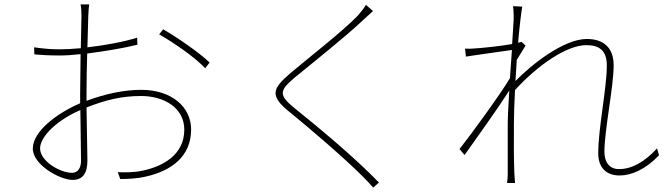

<svg xmlns="http://www.w3.org/2000/svg" viewBox="-20 -805 3040 872"><path d="M721 -672 703 -649C769 -611 862 -548 912 -495L932 -521C889 -563 787 -634 721 -672ZM345 -305 348 -75C348 -44 335 -20 307 -20C255 -20 162 -72 162 -131C162 -187 245 -263 345 -305ZM135 -590 136 -558C169 -555 205 -553 252 -553C278 -553 311 -555 346 -559L344 -379V-336C237 -290 129 -208 129 -130C129 -57 251 12 310 12C353 12 377 -14 377 -76L373 -317C460 -351 532 -369 621 -369C723 -369 817 -317 817 -216C817 -103 722 -50 628 -30C587 -21 546 -22 515 -23L526 8C555 8 599 7 642 -3C758 -29 848 -94 848 -217C848 -319 760 -397 621 -397C545 -397 457 -379 373 -347V-382C373 -432 374 -500 376 -562C456 -572 545 -587 604 -602L603 -634C543 -615 456 -599 377 -590L381 -734C382 -756 383 -768 385 -785H346C349 -770 350 -751 350 -732L347 -586C312 -583 279 -581 252 -581C215 -581 186 -583 135 -590Z M1674 -755 1642 -783C1635 -770 1616 -746 1605 -734C1537 -663 1371 -534 1298 -472C1218 -403 1203 -371 1293 -298C1388 -221 1544 -87 1625 -6C1644 13 1661 31 1675 47L1701 24C1591 -90 1427 -226 1320 -312C1245 -373 1248 -392 1315 -450C1396 -516 1552 -641 1624 -709C1634 -718 1663 -745 1674 -755Z M2313 -718 2306 -605C2250 -595 2170 -587 2136 -585C2123 -584 2108 -583 2092 -584L2096 -548C2166 -559 2265 -572 2305 -578L2296 -450C2254 -379 2123 -199 2067 -128L2090 -101C2156 -194 2242 -314 2293 -394C2289 -329 2286 -271 2286 -242C2286 -148 2286 -114 2286 -18C2286 -2 2285 12 2283 26H2319C2318 11 2317 -2 2316 -19C2313 -104 2314 -141 2314 -242C2314 -287 2316 -340 2319 -396C2424 -511 2555 -600 2643 -600C2702 -600 2736 -575 2736 -508C2736 -405 2697 -223 2697 -109C2697 -41 2736 -8 2794 -8C2848 -8 2913 -36 2973 -100L2964 -131C2907 -69 2849 -37 2791 -37C2744 -37 2725 -74 2725 -115C2725 -214 2767 -411 2767 -508C2767 -586 2724 -628 2645 -628C2540 -628 2393 -511 2321 -437L2327 -533L2367 -598L2349 -615L2333 -611C2340 -691 2348 -755 2352 -775L2310 -777C2313 -758 2313 -735 2313 -718Z"/></svg>

Font: Noto Sans JP Thin
Style: Regular
Weight: 100
Designer: Ryoko NISHIZUKA 西塚涼子 (kana, bopomofo & ideographs); Paul D. Hunt (Latin, Greek & Cyrillic); Sandoll Communications 산돌커뮤니
Foundry: Adobe
Version: Version 2.004;hotconv 1.0.118;makeotfexe 2.5.65603